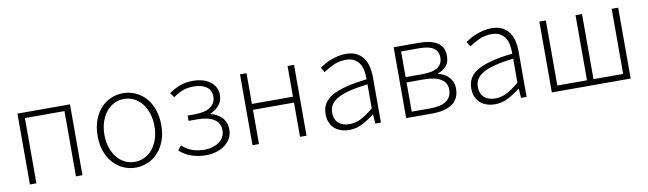

<svg xmlns="http://www.w3.org/2000/svg" viewBox="-35 -881 4323 1281"><g transform="rotate(-10 2127.0 -240.0)"><path d="M92 0V-480H448V0H404V-442H136V0Z M808 12Q765 12 726 -5Q687 -22 657.5 -54Q628 -86 610.5 -132.5Q593 -179 593 -239Q593 -299 610.5 -346.5Q628 -394 657.5 -426Q687 -458 726 -475Q765 -492 808 -492Q851 -492 890.5 -475Q930 -458 959.5 -426Q989 -394 1006.5 -346.5Q1024 -299 1024 -239Q1024 -179 1006.5 -132.5Q989 -86 959.5 -54Q930 -22 890.5 -5Q851 12 808 12ZM808 -27Q844 -27 875.5 -42.5Q907 -58 929.5 -86Q952 -114 965 -153Q978 -192 978 -239Q978 -287 965 -326Q952 -365 929.5 -393.5Q907 -422 875.5 -437.5Q844 -453 808 -453Q772 -453 741 -437.5Q710 -422 687.5 -393.5Q665 -365 652 -326Q639 -287 639 -239Q639 -192 652 -153Q665 -114 687.5 -86Q710 -58 741 -42.5Q772 -27 808 -27Z M1285 12Q1234 12 1190 -2Q1146 -16 1106 -51L1129 -82Q1164 -50 1201.5 -38Q1239 -26 1282 -26Q1310 -26 1335 -33.5Q1360 -41 1379 -54.5Q1398 -68 1409 -88Q1420 -108 1420 -132Q1420 -183 1380 -208.5Q1340 -234 1268 -234H1208V-270H1255Q1327 -270 1363 -295.5Q1399 -321 1399 -364Q1399 -411 1365.5 -432.5Q1332 -454 1283 -454Q1235 -454 1203.5 -441Q1172 -428 1142 -406L1119 -437Q1151 -460 1190 -476Q1229 -492 1284 -492Q1317 -492 1346 -484Q1375 -476 1396.5 -460.5Q1418 -445 1431 -422Q1444 -399 1444 -368Q1444 -329 1421.5 -301Q1399 -273 1362 -257V-253Q1383 -248 1401.5 -238Q1420 -228 1434.5 -213Q1449 -198 1457.5 -177.5Q1466 -157 1466 -130Q1466 -98 1452 -72Q1438 -46 1413 -27Q1388 -8 1355 2Q1322 12 1285 12Z M1600 0V-480H1644V-272H1922V-480H1966V0H1922V-232H1644V0Z M2255 12Q2226 12 2201 4Q2176 -4 2157 -20Q2138 -36 2127 -61Q2116 -86 2116 -120Q2116 -200 2190.5 -241.5Q2265 -283 2426 -301Q2426 -328 2422 -355.5Q2418 -383 2405 -404.5Q2392 -426 2370 -439.5Q2348 -453 2312 -453Q2264 -453 2224 -434Q2184 -415 2159 -397L2139 -430Q2152 -439 2170.5 -450Q2189 -461 2212 -470Q2235 -479 2262 -485.5Q2289 -492 2318 -492Q2360 -492 2389 -477.5Q2418 -463 2436 -438Q2454 -413 2462 -379.5Q2470 -346 2470 -307V0H2432L2428 -62H2425Q2388 -33 2345.5 -10.5Q2303 12 2255 12ZM2263 -26Q2305 -26 2343 -46Q2381 -66 2426 -104V-267Q2352 -258 2301 -245Q2250 -232 2219 -214Q2188 -196 2174.5 -173Q2161 -150 2161 -122Q2161 -96 2169 -78Q2177 -60 2191 -48.5Q2205 -37 2223.5 -31.5Q2242 -26 2263 -26Z M2641 0V-480H2814Q2892 -480 2936.5 -452Q2981 -424 2981 -362Q2981 -316 2958 -292Q2935 -268 2902 -257V-254Q2921 -249 2939 -240.5Q2957 -232 2971 -217.5Q2985 -203 2994 -183.5Q3003 -164 3003 -137Q3003 -67 2953.5 -33.5Q2904 0 2819 0ZM2685 -270H2797Q2872 -270 2904 -293.5Q2936 -317 2936 -358Q2936 -400 2905.5 -422Q2875 -444 2806 -444H2685ZM2685 -36H2810Q2957 -36 2957 -139Q2957 -185 2917.5 -209.5Q2878 -234 2802 -234H2685Z M3242 12Q3213 12 3188 4Q3163 -4 3144 -20Q3125 -36 3114 -61Q3103 -86 3103 -120Q3103 -200 3177.5 -241.5Q3252 -283 3413 -301Q3413 -328 3409 -355.5Q3405 -383 3392 -404.5Q3379 -426 3357 -439.5Q3335 -453 3299 -453Q3251 -453 3211 -434Q3171 -415 3146 -397L3126 -430Q3139 -439 3157.5 -450Q3176 -461 3199 -470Q3222 -479 3249 -485.5Q3276 -492 3305 -492Q3347 -492 3376 -477.5Q3405 -463 3423 -438Q3441 -413 3449 -379.5Q3457 -346 3457 -307V0H3419L3415 -62H3412Q3375 -33 3332.5 -10.5Q3290 12 3242 12ZM3250 -26Q3292 -26 3330 -46Q3368 -66 3413 -104V-267Q3339 -258 3288 -245Q3237 -232 3206 -214Q3175 -196 3161.5 -173Q3148 -150 3148 -122Q3148 -96 3156 -78Q3164 -60 3178 -48.5Q3192 -37 3210.5 -31.5Q3229 -26 3250 -26Z M3628 0V-480H3672V-39H3873V-480H3917V-39H4118V-480H4162V0Z"/></g></svg>

Font: hySource Sans Pro Light
Style: Regular
Weight: 300
Designer: Paul D. Hunt
Foundry: Adobe Systems Incorporated
Version: Version 2.021;PS 2.000;hotconv 1.0.86;makeotf.lib2.5.63406